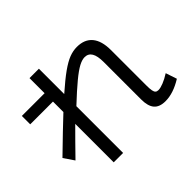

<svg xmlns="http://www.w3.org/2000/svg" viewBox="-172 -995 1283 1283"><g transform="rotate(-45 469.0 -354.0)"><path d="M666 -124V-477.5Q666 -535.2 649.2 -563Q632.3 -590.8 598.6 -590.8Q574.2 -590.8 541.5 -573.5Q508.8 -556.2 458.3 -514.4Q407.7 -472.7 328.1 -397.9V43.9H239.3V-319.8L156.2 -236.3Q101.6 -179.7 67.4 -145.5L17.6 -218.8Q161.1 -358.9 239.3 -431.6V-530.3H24.4V-609.4H239.3V-752H328.1V-512.7Q401.9 -577.6 451.4 -612.8Q501 -647.9 537.6 -661.9Q574.2 -675.8 610.4 -675.8Q682.6 -675.8 719.7 -630.9Q756.8 -585.9 756.8 -500V-165Q756.8 -133.3 760 -116.5Q763.2 -99.6 770.8 -92.8Q778.3 -85.9 792 -85.9Q811.5 -85.9 841.3 -97.7Q871.1 -109.4 906.2 -131.8L932.6 -52.7Q847.7 0 773.4 0Q717.8 0 691.9 -30Q666 -60.1 666 -124Z"/></g></svg>

Font: Pretendard JP Medium
Style: Regular
Weight: 500
Designer: Base glyphs from Inter by Rasmus Andersson; Hangeul glyphs from Noto Sans CJK(Source Han Sans) by Jang Soo-young and Kan
Foundry: Kil Hyung-jin
Version: Version 1.309